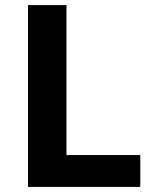

<svg xmlns="http://www.w3.org/2000/svg" viewBox="-20 -734 604 754"><path d="M90 0H531V-125H241V-714H90Z"/></svg>

Font: Passageway
Style: Regular
Weight: 700
Foundry: Ascender Corporation
Version: Version 1.11